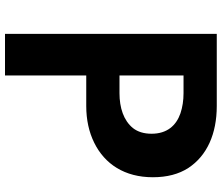

<svg xmlns="http://www.w3.org/2000/svg" viewBox="-78 -786 865 748"><g transform="rotate(90 354.0 -412.5)"><path d="M274.5 0V-316.5H393.5C447 -316.5 495 -327 536.5 -347.5C620 -388.5 671 -466.5 671 -576C671 -631 659 -677 635 -714C587 -787.5 501 -825 393.5 -825H112.5V0ZM274.5 -695.5H343.5C372 -695.5 398 -691.5 422 -683.5C469.5 -667 501.5 -631.5 501.5 -571C501.5 -541 494 -517 479.5 -498.5C450 -462 400 -446 343.5 -446H274.5Z"/></g></svg>

Font: Spartan
Style: Bold
Weight: 700
Designer: Matt Bailey, Mirko Velimirovic
Foundry: Matt Bailey
Version: Version 1.003